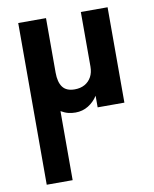

<svg xmlns="http://www.w3.org/2000/svg" viewBox="-87 -526 732 912"><g transform="rotate(-10 279.5 -70.0)"><path d="M198 -460H64V320H189V-13Q208 -2 224.5 2Q241 6 259 6Q293 6 320.5 -11Q348 -28 366 -56V0H495V-460H366V-197Q366 -168 354.5 -147Q343 -126 322.5 -114.5Q302 -103 274 -103Q234 -103 216 -127Q198 -151 198 -197Z"/></g></svg>

Font: Jost SemiBold
Style: Regular
Weight: 600
Version: Version 3.710